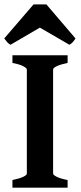

<svg xmlns="http://www.w3.org/2000/svg" viewBox="-27 -872 374 892"><path d="M30.8 0V-35.6Q64 -42.5 80.8 -50.5Q97.7 -58.6 97.7 -65.4V-549.3Q97.7 -555.2 81.8 -564Q65.9 -572.8 30.8 -579.6V-615.2H287.1V-579.6Q253.9 -572.8 236.8 -564.5Q219.7 -556.2 219.7 -549.3V-65.4Q219.7 -59.6 235.8 -51Q252 -42.5 287.1 -35.6V0ZM323.7 -693.4Q317.9 -684.1 310.8 -676Q303.7 -668 295.4 -664.1L158.2 -743.7L22 -664.1Q13.7 -668 6.6 -676Q-0.5 -684.1 -7.3 -693.4L128.9 -851.6H188.5Z"/></svg>

Font: Gentium Basic
Style: Bold
Weight: 700
Designer: J. Victor Gaultney and Annie Olsen
Foundry: SIL International
Version: Version 1.100